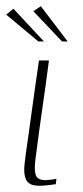

<svg xmlns="http://www.w3.org/2000/svg" viewBox="-37 -593 265 616"><path d="M120 -399Q110 -322 99 -246Q88 -170 78 -92Q72 -52 77 -33.5Q82 -15 109 -15Q114 -15 127 -16.5Q140 -18 144 -20L142 -2Q137 -1 118.5 1Q100 3 91 3Q72 3 61.5 -2Q51 -7 46.5 -17Q42 -27 41 -40Q40 -53 42 -68.5Q44 -84 46 -101Q51 -137 56.5 -175Q62 -213 67 -251Q72 -289 77.5 -326Q83 -363 88 -399Q96 -399 104.5 -399Q113 -399 120 -399ZM86 -460 -17 -546 6 -565 104 -460ZM162 -460 70 -557 94 -573 180 -460Z"/></svg>

Font: Genos Thin ExtraLight
Style: Italic
Weight: 250
Italic angle: -8°
Version: Version 1.010